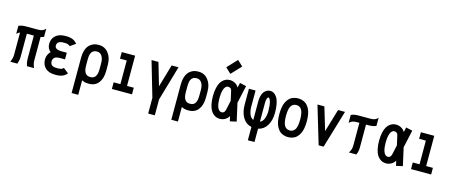

<svg xmlns="http://www.w3.org/2000/svg" viewBox="-52 -1559 5957 2512"><g transform="rotate(15 2926.5 -303.0)"><path d="M43.9 -481Q85 -499.5 142.6 -499.5H307.6Q377.9 -499.5 406.2 -541V-428.7Q384.8 -419.9 362.3 -415V-97.7Q362.3 -50.3 385.7 0H289.6Q272.5 -50.3 272.5 -97.7V-410.2H177.7V-97.7Q177.7 -55.7 159.7 0H63Q87.9 -53.2 87.9 -97.7V-401.9Q63.5 -393.1 43.9 -372.6Z M761.2 -397.9Q739.7 -422.4 689.5 -422.4H670.9Q584 -422.4 584 -357.4Q584 -342.3 592.5 -331.5Q601.1 -320.8 615 -315.4Q628.9 -310.1 643.1 -307.6Q657.2 -305.2 672.4 -305.2H747.1V-215.3H672.9Q645.5 -215.3 626 -208Q606.4 -200.7 598.4 -189.7Q590.3 -178.7 587.2 -170.4Q584 -162.1 584 -154.8V-146.5Q584 -113.8 603.3 -95.7Q622.6 -77.6 670.9 -77.6H689.5Q711.4 -77.6 726.8 -81.8Q742.2 -85.9 748.5 -90.8Q754.9 -95.7 761.7 -104L832 -48.3Q784.7 12.2 689.5 12.2H670.9Q585.9 12.2 540 -31.5Q494.1 -75.2 494.1 -146.5V-154.8Q494.1 -183.6 507.6 -211.4Q521 -239.3 540 -257.3Q494.1 -296.9 494.1 -357.4Q494.1 -426.3 540.5 -469.2Q586.9 -512.2 670.9 -512.2H689.5Q786.1 -512.2 833 -451.7Q834 -450.2 834.5 -449.7Z M1129.9 12.2H1121.1Q1071.3 12.2 1034.2 -9.3V188H944.3V-291.5Q944.3 -343.8 956.1 -384Q967.8 -424.3 985.8 -448Q1003.9 -471.7 1028.6 -486.8Q1053.2 -502 1075.4 -507.1Q1097.7 -512.2 1121.1 -512.2H1129.9Q1207.5 -512.2 1257.1 -450.4Q1306.6 -388.7 1306.6 -291.5V-208.5Q1306.6 -106.9 1261 -47.4Q1215.3 12.2 1129.9 12.2ZM1216.8 -208.5V-291.5Q1216.8 -350.6 1192.9 -386.5Q1168.9 -422.4 1129.9 -422.4H1121.1Q1081.1 -422.4 1057.6 -393.3Q1034.2 -364.3 1034.2 -291.5V-208.5Q1034.2 -77.6 1121.1 -77.6H1129.9Q1216.8 -77.6 1216.8 -208.5Z M1711.9 -89.8V0H1439.5V-89.8H1530.8V-410.2H1439.5V-499.5H1620.6V-89.8Z M1981.4 188V-24.4L1842.8 -499.5H1936.5L2025.9 -192.9L2115.2 -499.5H2208.5L2071.3 -27.8V188Z M2480.5 12.2H2471.7Q2421.9 12.2 2384.8 -9.3V188H2294.9V-291.5Q2294.9 -343.8 2306.6 -384Q2318.4 -424.3 2336.4 -448Q2354.5 -471.7 2379.2 -486.8Q2403.8 -502 2426 -507.1Q2448.2 -512.2 2471.7 -512.2H2480.5Q2558.1 -512.2 2607.7 -450.4Q2657.2 -388.7 2657.2 -291.5V-208.5Q2657.2 -106.9 2611.6 -47.4Q2565.9 12.2 2480.5 12.2ZM2567.4 -208.5V-291.5Q2567.4 -350.6 2543.5 -386.5Q2519.5 -422.4 2480.5 -422.4H2471.7Q2431.6 -422.4 2408.2 -393.3Q2384.8 -364.3 2384.8 -291.5V-208.5Q2384.8 -77.6 2471.7 -77.6H2480.5Q2567.4 -77.6 2567.4 -208.5Z M2885.3 -591.8 2811.5 -661.6 2937 -794.4 3010.7 -724.6ZM2981.4 -251.5 2952.6 -380.9Q2947.8 -402.3 2934.6 -412.1Q2921.4 -421.9 2904.8 -421.9Q2883.3 -421.9 2867.9 -406.2Q2852.5 -390.6 2844.5 -364.3Q2836.4 -337.9 2833 -309.6Q2829.6 -281.2 2829.6 -249.5Q2829.6 -216.3 2833 -188Q2836.4 -159.7 2844.7 -133.5Q2853 -107.4 2868.9 -92.3Q2884.8 -77.1 2906.7 -77.1Q2940.4 -77.1 2952.1 -118.7ZM3073.2 -251.5 3127.4 -9.8 3039.6 9.8 3024.4 -57.6Q3005.9 -23.9 2973.1 -5.9Q2940.4 12.2 2903.3 12.2Q2881.8 12.2 2861.3 6.3Q2840.8 0.5 2818.1 -17.3Q2795.4 -35.2 2778.8 -63Q2762.2 -90.8 2751.2 -139.2Q2740.2 -187.5 2740.2 -250.5Q2740.2 -313.5 2751.2 -361.8Q2762.2 -410.2 2778.8 -438Q2795.4 -465.8 2818.1 -483.2Q2840.8 -500.5 2861.1 -506.3Q2881.3 -512.2 2903.3 -512.2Q2939.9 -512.2 2972.4 -494.4Q3004.9 -476.6 3023.4 -443.8L3038.1 -509.8L3126 -490.2Z M3331.5 -342.8Q3331.5 -380.4 3339.4 -410.6Q3347.2 -440.9 3359.1 -459.5Q3371.1 -478 3387 -490.2Q3402.8 -502.4 3417.7 -507.3Q3432.6 -512.2 3447.8 -512.2Q3465.8 -512.2 3482.4 -506.6Q3499 -501 3517.8 -483.6Q3536.6 -466.3 3550.3 -438.7Q3564 -411.1 3573 -362.5Q3582 -314 3582 -250.5Q3582 -148.4 3540 -78.9Q3498 -9.3 3421.4 7.8V188H3331.5V7.8Q3254.4 -8.8 3212.6 -78.9Q3170.9 -148.9 3170.9 -250.5V-466.8H3260.7V-250.5Q3260.7 -195.3 3277.1 -149.9Q3293.5 -104.5 3331.5 -86.9ZM3421.4 -86.9Q3459.5 -104.5 3475.8 -149.9Q3492.2 -195.3 3492.2 -250.5Q3492.2 -329.1 3478.8 -375.5Q3465.3 -421.9 3446.8 -421.9Q3442.4 -421.9 3437.3 -416.3Q3432.1 -410.6 3426.8 -391.4Q3421.4 -372.1 3421.4 -342.8Z M4004.4 -347.7Q4012.7 -304.7 4012.7 -250.5Q4012.7 -196.3 4004.4 -152.8Q3996.1 -109.4 3981 -81.8Q3965.8 -54.2 3947.8 -34.7Q3929.7 -15.1 3907.7 -5.4Q3885.7 4.4 3866.5 8.3Q3847.2 12.2 3826.7 12.2Q3806.2 12.2 3786.9 8.3Q3767.6 4.4 3745.6 -5.4Q3723.6 -15.1 3705.6 -34.7Q3687.5 -54.2 3672.4 -81.8Q3657.2 -109.4 3648.9 -152.8Q3640.6 -196.3 3640.6 -250.5Q3640.6 -304.7 3648.9 -347.7Q3657.2 -390.6 3672.4 -418.2Q3687.5 -445.8 3705.6 -465.1Q3723.6 -484.4 3745.6 -494.1Q3767.6 -503.9 3786.9 -507.8Q3806.2 -511.7 3826.7 -511.7Q3847.2 -511.7 3866.5 -507.8Q3885.7 -503.9 3907.7 -494.1Q3929.7 -484.4 3947.8 -465.1Q3965.8 -445.8 3981 -418.2Q3996.1 -390.6 4004.4 -347.7ZM3730.5 -250.5Q3730.5 -158.7 3754.6 -118.2Q3778.8 -77.6 3826.7 -77.6Q3874.5 -77.6 3898.7 -118.2Q3922.9 -158.7 3922.9 -250.5Q3922.9 -341.3 3898.7 -381.6Q3874.5 -421.9 3826.7 -421.9Q3778.8 -421.9 3754.6 -381.6Q3730.5 -341.3 3730.5 -250.5Z M4243.2 12.2 4090.3 -499.5H4184.1L4276.9 -189.5L4369.6 -499.5H4463.4L4310.5 12.2Z M4644.5 -499.5H4809.6Q4879.9 -499.5 4908.2 -541V-428.7Q4866.2 -410.2 4809.6 -410.2H4772V-97.7Q4772 -48.3 4751 0H4649.4Q4682.1 -47.4 4682.1 -97.7V-410.2H4644.5Q4607.4 -410.2 4585.2 -400.1Q4563 -390.1 4545.9 -372.6V-481Q4586.9 -499.5 4644.5 -499.5Z M5232.4 -251.5 5203.6 -380.9Q5198.7 -402.3 5185.5 -412.1Q5172.4 -421.9 5155.8 -421.9Q5134.3 -421.9 5118.9 -406.2Q5103.5 -390.6 5095.5 -364.3Q5087.4 -337.9 5084 -309.6Q5080.6 -281.2 5080.6 -249.5Q5080.6 -216.3 5084 -188Q5087.4 -159.7 5095.7 -133.5Q5104 -107.4 5119.9 -92.3Q5135.7 -77.1 5157.7 -77.1Q5191.4 -77.1 5203.1 -118.7ZM5324.2 -251.5 5378.4 -9.8 5290.5 9.8 5275.4 -57.6Q5256.8 -23.9 5224.1 -5.9Q5191.4 12.2 5154.3 12.2Q5132.8 12.2 5112.3 6.3Q5091.8 0.5 5069.1 -17.3Q5046.4 -35.2 5029.8 -63Q5013.2 -90.8 5002.2 -139.2Q4991.2 -187.5 4991.2 -250.5Q4991.2 -313.5 5002.2 -361.8Q5013.2 -410.2 5029.8 -438Q5046.4 -465.8 5069.1 -483.2Q5091.8 -500.5 5112.1 -506.3Q5132.3 -512.2 5154.3 -512.2Q5190.9 -512.2 5223.4 -494.4Q5255.9 -476.6 5274.4 -443.8L5289.1 -509.8L5377 -490.2Z M5763.7 -89.8V0H5491.2V-89.8H5582.5V-410.2H5491.2V-499.5H5672.4V-89.8Z"/></g></svg>

Font: Anka/Coder Narrow
Style: Bold
Weight: 700
Width: 3
Monospace: yes
Version: Version 001.100